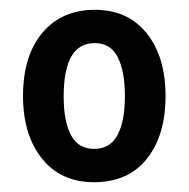

<svg xmlns="http://www.w3.org/2000/svg" viewBox="-20 -743 385 392"><path d="M318 -547Q318 -467 280 -419Q242 -371 172 -371Q104 -371 65.5 -419.5Q27 -468 27 -547Q27 -629 66.5 -676Q106 -723 174 -723Q241 -723 279.5 -675Q318 -627 318 -547ZM110 -546Q110 -495 125 -467Q140 -439 172 -439Q205 -439 220 -467.5Q235 -496 235 -546Q235 -597 220.5 -626Q206 -655 173 -655Q110 -655 110 -546Z"/></svg>

Font: Noto Sans Hebrew Condensed SemiBold
Style: Regular
Weight: 600
Width: 3
Designer: Ben Nathan
Foundry: Google LLC
Version: Version 3.001; ttfautohint (v1.8.4.7-5d5b)